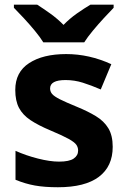

<svg xmlns="http://www.w3.org/2000/svg" viewBox="-20 -786 537 816"><path d="M459 -162.1Q459 -78.6 400.1 -34.4Q341.3 9.8 226.1 9.8Q168.9 9.8 128.2 2.4Q87.4 -4.9 45.9 -22V-145Q90.3 -125 141.4 -112.1Q192.4 -99.1 231 -99.1Q274.4 -99.1 293.2 -112.1Q312 -125 312 -146Q312 -159.7 304.4 -170.7Q296.9 -181.6 272 -195.6Q247.1 -209.5 193.8 -231.9Q142.6 -253.4 109.6 -275.4Q76.7 -297.4 60.8 -327.4Q44.9 -357.4 44.9 -403.8Q44.9 -479.5 103.8 -517.8Q162.6 -556.2 261.2 -556.2Q359.4 -556.2 453.1 -513.2L408.2 -405.8Q367.7 -423.3 331.8 -434.6Q295.9 -445.8 258.8 -445.8Q192.9 -445.8 192.9 -410.2Q192.9 -397 201.4 -386.7Q210 -376.5 234.6 -364Q259.3 -351.6 307.1 -332Q353.5 -313 387.7 -292.2Q421.9 -271.5 440.4 -241Q459 -210.4 459 -162.1ZM164.1 -606Q150.4 -628.4 127.9 -655.5Q105.5 -682.6 81.5 -708.5Q57.6 -734.4 39.1 -752.9V-766.1H138.2Q164.1 -749.5 193.8 -728.3Q223.6 -707 250 -680.2Q275.9 -707 306.9 -728.8Q337.9 -750.5 364.3 -766.1H462.9V-752.9Q445.3 -734.9 421.4 -709Q397.5 -683.1 374.8 -655.8Q352.1 -628.4 337.9 -606Z"/></svg>

Font: Open Sans
Style: Bold
Weight: 700
Designer: Monotype Design Team
Foundry: Monotype Imaging Inc.
Version: Version 3.000; ttfautohint (v1.8.4)